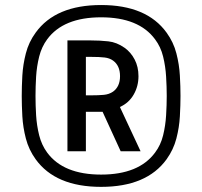

<svg xmlns="http://www.w3.org/2000/svg" viewBox="-20 -727 804 763"><path d="M381.8 -707Q563 -707 642.1 -597.2Q669.4 -559.6 680.9 -515.1Q692.4 -470.7 694.8 -426.8Q697.3 -382.8 697.3 -345.7Q697.3 -308.6 694.8 -264.6Q692.4 -220.7 680.9 -176.5Q669.4 -132.3 642.1 -94.2Q563 15.6 381.8 15.6Q200.7 15.6 121.6 -94.2Q94.2 -132.3 82.8 -176.5Q71.3 -220.7 68.8 -264.6Q66.4 -308.6 66.4 -345.7Q66.4 -382.8 68.8 -426.8Q71.3 -470.7 82.8 -515.1Q94.2 -559.6 121.6 -597.2Q200.7 -707 381.8 -707ZM381.8 -658.2Q231.9 -658.2 167.5 -570.8Q145.5 -541 135.7 -502.2Q126 -463.4 123.5 -422.6Q121.1 -381.8 121.1 -345.7Q121.1 -309.6 123.5 -268.8Q126 -228 135.7 -189.2Q145.5 -150.4 167.5 -120.6Q231.9 -33.2 381.8 -33.2Q531.7 -33.2 596.2 -120.6Q618.7 -150.4 628.2 -189.2Q637.7 -228 640.1 -268.8Q642.6 -309.6 642.6 -345.7Q642.6 -381.8 640.1 -422.6Q637.7 -463.4 628.2 -502.2Q618.7 -541 596.2 -570.8Q531.7 -658.2 381.8 -658.2ZM248 -566.4H339.8Q377 -566.4 410.4 -562.7Q443.8 -559.1 475.1 -537.1Q500 -519.5 515.1 -490.5Q530.3 -461.4 530.3 -424.3Q530.3 -384.3 511.2 -351.1Q492.2 -317.9 456.5 -301.8L538.6 -126H459.5L387.7 -282.7H321.3V-126H248ZM321.3 -348.1H339.8Q371.6 -348.1 392.6 -350.1Q413.6 -352.1 429.2 -362.8Q457 -382.8 457 -424.3Q457 -466.3 429.2 -486.3Q415.5 -496.1 395.8 -498.5Q376 -501 339.8 -501H321.3Z"/></svg>

Font: Gidole
Style: Regular
Weight: 400
Version: Version 2.100; ttfautohint (v1.8.4.7-5d5b)